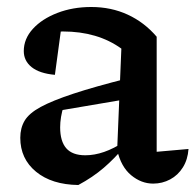

<svg xmlns="http://www.w3.org/2000/svg" viewBox="-20 -518 561 549"><path d="M418 7Q384 7 355 -17Q326 -41 315 -89L327 -379Q259 -428 160 -428Q143 -428 126 -426Q109 -424 93 -421L157 -452L137 -304Q93 -308 70.5 -326Q48 -344 48 -372Q48 -407 74 -435.5Q100 -464 144 -481Q188 -498 241 -498Q298 -498 345.5 -476Q393 -454 428 -413V-84L519 -92Q517 -62 503 -39.5Q489 -17 466.5 -5Q444 7 418 7ZM204 11Q128 10 83 -27Q38 -64 38 -124Q38 -152 50.5 -173Q63 -194 96 -212Q129 -230 189.5 -250Q250 -270 345 -294V-235L127 -198L162 -214Q157 -199 154.5 -183.5Q152 -168 152 -154Q152 -114 169.5 -94Q187 -74 224 -74Q250 -74 277.5 -83.5Q305 -93 336 -113V-99Q308 -65 276.5 -38Q245 -11 204 11Z"/></svg>

Font: Piazzolla 24pt SemiBold
Style: Regular
Weight: 600
Designer: Juan Pablo del Peral
Foundry: Huerta Tipografica
Version: Version 2.005